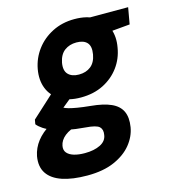

<svg xmlns="http://www.w3.org/2000/svg" viewBox="-147 -631 860 957"><g transform="rotate(-15 282.5 -153.0)"><path d="M187 232Q110 232 58 214.5Q6 197 -17.5 162Q-41 127 -32 74Q-24 33 2 -0.5Q28 -34 71 -59.5Q114 -85 170 -103L212 -26Q161 -13 135 8Q109 29 104 57Q100 79 112 93Q124 107 147.5 114Q171 121 203 121Q251 121 283 105Q315 89 319 58Q324 31 309 16.5Q294 2 238 -2Q187 -6 147.5 -14Q108 -22 79 -32.5Q50 -43 30.5 -56Q11 -69 1 -82L5 -105L136 -225L240 -193L77 -60L137 -138Q146 -132 156 -126.5Q166 -121 182 -116.5Q198 -112 224.5 -107.5Q251 -103 291 -99Q356 -93 395 -75.5Q434 -58 449 -26Q464 6 456 55Q448 102 415.5 142Q383 182 326 207Q269 232 187 232ZM256 -152Q192 -152 150 -177.5Q108 -203 91 -246.5Q74 -290 84 -345Q94 -399 126.5 -442.5Q159 -486 210 -512Q261 -538 324 -538Q390 -538 431.5 -512Q473 -486 489.5 -442.5Q506 -399 496 -345Q487 -290 455 -246.5Q423 -203 372.5 -177.5Q322 -152 256 -152ZM276 -265Q313 -265 337.5 -284.5Q362 -304 369 -344Q376 -385 358.5 -404Q341 -423 304 -423Q268 -423 242.5 -404Q217 -385 209 -344Q202 -304 221 -284.5Q240 -265 276 -265ZM394 -424 391 -526H599L584 -441Z"/></g></svg>

Font: DM Sans 9pt Black
Style: Italic
Weight: 900
Italic angle: -10°
Version: Version 4.004;gftools[0.9.30]